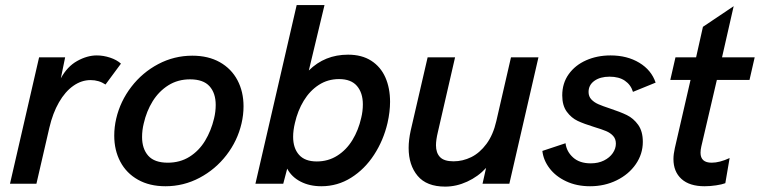

<svg xmlns="http://www.w3.org/2000/svg" viewBox="-20 -709 2933 741"><path d="M130.9 -487.8H231.4L214.8 -406.7Q239.3 -452.1 277.8 -473.6Q316.4 -495.1 353.5 -495.1Q378.9 -495.1 404.8 -486.6Q430.7 -478 446.8 -463.4L387.2 -382.8Q361.8 -399.9 329.6 -399.9Q294.4 -399.9 262.9 -377.7Q231.4 -355.5 207.5 -314Q183.6 -272.5 170.4 -215.8L120.6 0H18.6Z M420.9 -185.5Q420.9 -218.8 428.7 -252Q444.3 -318.4 486.8 -373.8Q529.3 -429.2 590.8 -461.7Q652.3 -494.1 722.2 -494.1Q783.7 -494.1 828.4 -469Q873 -443.8 896.5 -399.4Q919.9 -355 919.9 -298.8Q919.9 -265.6 912.1 -232.4Q896.5 -165.5 854 -110.4Q811.5 -55.2 750 -22.7Q688.5 9.8 618.7 9.8Q557.1 9.8 512.5 -15.4Q467.8 -40.5 444.3 -85Q420.9 -129.4 420.9 -185.5ZM806.2 -252Q812.5 -277.8 812.5 -304.2Q812.5 -349.6 788.6 -376.2Q764.6 -402.8 713.4 -402.8Q666.5 -402.8 629.9 -379.9Q593.3 -356.9 569.3 -318.4Q545.4 -279.8 534.7 -232.4Q528.3 -206.5 528.3 -180.2Q528.3 -134.8 552.2 -107.9Q576.2 -81.1 627.4 -81.1Q674.8 -81.1 711.4 -104Q748 -127 771.5 -165.8Q794.9 -204.6 806.2 -252Z M1088.4 -58.1 1073.2 0H965.8L1125 -689.5H1232.4L1171.9 -437Q1233.4 -498 1323.2 -498Q1376.5 -498 1412.8 -474.6Q1449.2 -451.2 1467.3 -410.2Q1485.4 -369.1 1485.4 -315.9Q1485.4 -277.8 1475.6 -234.4Q1460 -167.5 1423.8 -111.8Q1387.7 -56.2 1335.2 -23.2Q1282.7 9.8 1220.2 9.8Q1174.8 9.8 1140.1 -8.1Q1105.5 -25.9 1088.4 -58.1ZM1374 -253.9Q1380.4 -279.8 1380.4 -306.2Q1380.4 -350.6 1357.7 -377.2Q1335 -403.8 1288.6 -403.8Q1245.1 -403.8 1210.4 -381.3Q1175.8 -358.9 1152.3 -320.3Q1128.9 -281.7 1118.2 -234.4Q1111.3 -205.6 1111.3 -181.2Q1111.3 -137.2 1134 -111.6Q1156.7 -85.9 1202.6 -85.9Q1246.6 -85.9 1281.7 -108.2Q1316.9 -130.4 1340.1 -168.5Q1363.3 -206.5 1374 -253.9Z M1557.1 -138.2Q1557.1 -168.5 1564.9 -204.6L1630.4 -487.8H1736.3L1669.9 -199.2Q1662.6 -168.9 1662.6 -148.4Q1662.6 -119.1 1678.2 -102.8Q1693.8 -86.4 1730.5 -86.4Q1765.6 -86.4 1798.6 -102.5Q1831.5 -118.7 1857.4 -153.6Q1883.3 -188.5 1895.5 -241.7L1952.1 -487.8H2058.1L1945.8 0H1842.3L1856 -61Q1825.2 -27.3 1783.2 -8.1Q1741.2 11.2 1698.2 11.2Q1626.5 11.2 1591.8 -30.3Q1557.1 -71.8 1557.1 -138.2Z M2073.2 -126.5 2162.6 -156.2Q2166.5 -124 2191.7 -101.3Q2216.8 -78.6 2259.8 -78.6Q2289.1 -78.6 2311 -89.6Q2333 -100.6 2345 -118.2Q2356.9 -135.7 2356.9 -154.8Q2356.9 -172.9 2346.2 -184.6Q2335.4 -196.3 2319.1 -203.1Q2302.7 -210 2273.4 -218.8Q2233.9 -231 2209.5 -242.4Q2185.1 -253.9 2167.5 -277.8Q2149.9 -301.8 2149.9 -340.8Q2149.9 -387.7 2174.8 -422.6Q2199.7 -457.5 2242.2 -476.3Q2284.7 -495.1 2336.4 -495.1Q2400.4 -495.1 2447.3 -466.8Q2494.1 -438.5 2510.3 -390.1L2422.9 -354.5Q2414.6 -381.8 2391.6 -397.5Q2368.7 -413.1 2332.5 -413.1Q2296.4 -413.1 2273.9 -397Q2251.5 -380.9 2251.5 -354Q2251.5 -336.9 2262.2 -325.4Q2272.9 -314 2289.1 -306.9Q2305.2 -299.8 2333.5 -290.5Q2373.5 -277.3 2399.2 -264.9Q2424.8 -252.4 2442.9 -227.3Q2460.9 -202.1 2460.9 -161.6Q2460.9 -114.7 2433.8 -75.4Q2406.7 -36.1 2360.1 -13.2Q2313.5 9.8 2257.3 9.8Q2205.6 9.8 2165 -9.3Q2124.5 -28.3 2100.8 -59.6Q2077.1 -90.8 2073.2 -126.5Z M2579.1 -95.2Q2579.1 -113.8 2584.5 -137.7L2645 -400.4H2566.9L2586.9 -487.8H2666.5L2692.9 -605.5L2811.5 -685.1L2766.6 -487.8H2892.6L2872.6 -400.4H2746.6L2686.5 -143.1Q2683.6 -129.9 2683.6 -119.6Q2683.6 -81.1 2726.6 -81.1Q2757.3 -81.1 2795.9 -99.1L2779.3 -2Q2766.6 2.9 2743.9 6.3Q2721.2 9.8 2699.2 9.8Q2641.1 9.8 2610.1 -18.3Q2579.1 -46.4 2579.1 -95.2Z"/></svg>

Font: Acari Sans SemiBold
Style: Italic
Weight: 600
Italic angle: -13°
Designer: Alfredo Marco Pradil and Stefan Peev
Foundry: Hanken Design Co.
Version: Version 1.045;January 11, 2019;FontCreator 11.5.0.2425 64-bi